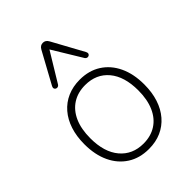

<svg xmlns="http://www.w3.org/2000/svg" viewBox="-220 -864 979 979"><g transform="rotate(-45 269.0 -375.0)"><path d="M269 8Q203 8 154.5 -23Q106 -54 79.5 -110Q53 -166 53 -242Q53 -299 68 -345Q83 -391 111.5 -424Q140 -457 180 -474.5Q220 -492 269 -492Q335 -492 383.5 -461Q432 -430 458.5 -374Q485 -318 485 -242Q485 -185 470 -139Q455 -93 426.5 -60Q398 -27 358.5 -9.5Q319 8 269 8ZM269 -31Q322 -31 361 -56Q400 -81 421 -128.5Q442 -176 442 -242Q442 -342 395.5 -397.5Q349 -453 269 -453Q216 -453 177 -428Q138 -403 117 -356Q96 -309 96 -242Q96 -142 143 -86.5Q190 -31 269 -31ZM392 -568Q396 -560 394 -554Q392 -548 386.5 -545.5Q381 -543 375 -544.5Q369 -546 365 -552L269 -710L173 -552Q169 -546 163 -544.5Q157 -543 151.5 -545.5Q146 -548 144 -554Q142 -560 146 -568L239 -738Q245 -749 252.5 -753.5Q260 -758 269 -758Q278 -758 285.5 -753.5Q293 -749 299 -738Z"/></g></svg>

Font: Nunito ExtraLight
Style: Regular
Weight: 200
Designer: Vernon Adams
Foundry: Vernon Adams
Version: Version 3.602